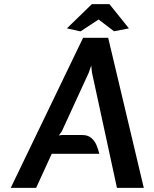

<svg xmlns="http://www.w3.org/2000/svg" viewBox="-20 -910 748 930"><path d="M32 0 382.5 -727H504L676.5 0H546.5L425.5 -558.5L422 -592.5L409.5 -557L279.5 -274L265 -254L279.5 -256H378.5Q405.5 -256 422 -242Q438.5 -228 447.5 -206.8Q456.5 -185.5 461 -165H230.5L155 0ZM370 -758 304 -772.5 425 -890H510L604.5 -772.5L532.5 -758.5L457.5 -815.5Z"/></svg>

Font: Expletus Sans SemiBold
Style: Italic
Weight: 600
Italic angle: -7°
Version: Version 7.500